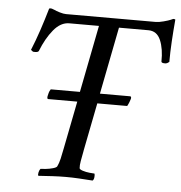

<svg xmlns="http://www.w3.org/2000/svg" viewBox="-49 -705 712 755"><g transform="rotate(5 306.5 -327.5)"><path d="M149 -340H264L316 -605H199Q165 -605 137 -571Q109 -537 89 -486Q86 -481 75 -481Q68 -480 64 -483Q60 -486 58 -488Q74 -527 88 -569Q102 -611 115 -656Q120 -658 125.5 -656.5Q131 -655 135 -653Q143 -649 158 -644.5Q173 -640 183 -640H538Q549 -640 568 -645Q587 -650 596 -654Q604 -658 606.5 -658Q609 -658 613 -656Q609 -611 606.5 -569Q604 -527 604 -488Q602 -486 596.5 -483Q591 -480 585 -481Q575 -481 573 -486Q574 -537 559.5 -571Q545 -605 511 -605H395L343 -340H462Q468 -340 466 -330Q465 -326 461.5 -317Q458 -308 454 -301H336L299 -113Q299 -111 298 -107Q294 -87 291 -69.5Q288 -52 289 -41Q290 -36 302.5 -32Q315 -28 329.5 -26.5Q344 -25 349 -25Q351 -21 350 -11Q349 -1 344 3Q316 1 290 -0.5Q264 -2 238 -2Q212 -2 185.5 -0.5Q159 1 130 3Q127 -1 129.5 -11Q132 -21 136 -25Q142 -25 156.5 -26.5Q171 -28 185 -32Q199 -36 201 -41Q207 -53 211.5 -72Q216 -91 220 -113L257 -301H142Q139 -301 138.5 -305Q138 -309 139 -313Q140 -318 142 -325.5Q144 -333 149 -340Z"/></g></svg>

Font: Amiri
Style: Italic
Weight: 400
Italic angle: 10°
Designer: Khaled Hosny
Version: Version 0.113